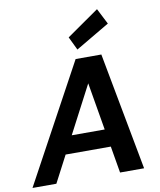

<svg xmlns="http://www.w3.org/2000/svg" viewBox="-123 -1045 936 1125"><g transform="rotate(-10 344.5 -483.0)"><path d="M-22 0 358 -700H511L642 0H499L406 -547L120 0ZM116 -159 170 -264H532L548 -159ZM378 -753 340 -832 532 -966 580 -872Z"/></g></svg>

Font: DM Sans 11pt
Style: Bold Italic
Weight: 700
Italic angle: -10°
Version: Version 4.004;gftools[0.9.30]